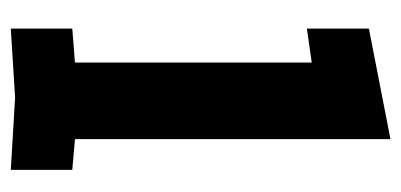

<svg xmlns="http://www.w3.org/2000/svg" viewBox="-214 -526 744 356"><g transform="rotate(90 158.0 -348.0)"><path d="M33 4V-110L96 -115V-554L33 -545V-660L238 -700V-115L295 -110V4L161 -4Z"/></g></svg>

Font: Tektur Condensed SemiBold
Style: Regular
Weight: 600
Width: 3
Designer: Adam Jagosz
Foundry: Adam Jagosz
Version: Version 1.005;gftools[0.9.30]